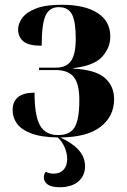

<svg xmlns="http://www.w3.org/2000/svg" viewBox="-20 -568 535 806"><path d="M231 218Q196 218 180 206.5Q164 195 164 176Q164 164 172 153Q186 161 205 161Q232 161 247 144.5Q262 128 262 99Q262 76 252 52Q242 28 223 9Q153 8 111 -8Q69 -24 51 -49.5Q33 -75 33 -105Q33 -179 125 -179Q125 -82 148 -41.5Q171 -1 224 -1Q274 -1 293.5 -34Q313 -67 313 -148Q313 -216 289.5 -245Q266 -274 213 -274H144V-284H214Q259 -284 278.5 -312.5Q298 -341 298 -406Q298 -478 282 -508Q266 -538 227 -538Q187 -538 171 -502Q155 -466 155 -376Q100 -376 78 -394.5Q56 -413 56 -445Q56 -468 73 -492Q90 -516 130 -532Q170 -548 239 -548Q336 -548 389.5 -513.5Q443 -479 443 -415Q443 -367 408.5 -329.5Q374 -292 288 -282V-280Q381 -275 420 -241Q459 -207 459 -152Q459 -80 402.5 -36Q346 8 233 9Q282 31 309.5 61Q337 91 337 130Q337 170 308.5 194Q280 218 231 218Z"/></svg>

Font: Noto Serif Display SemiCondensed
Style: Bold
Weight: 700
Width: 4
Designer: Monotype Design Team
Foundry: Monotype Imaging Inc.
Version: Version 2.009